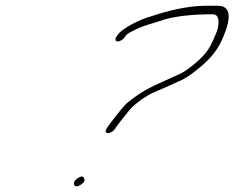

<svg xmlns="http://www.w3.org/2000/svg" viewBox="-20 -647 820 672"><path d="M252.8 -24C229.9 -10 236.1 16 262 0C274.9 -8 278.9 -16 273.8 -24C271.3 -31 264.3 -31 252.8 -24ZM416.6 -517 420.6 -523C423.6 -527 432.5 -533 449.4 -541C464.9 -550 491.3 -559 528.7 -570C539.2 -573 549.2 -577 559.7 -580C601.1 -591 656 -597 723 -597C730 -597 736 -595 739.1 -591C747.6 -582 746.4 -553 737 -532C726.7 -509 723.8 -499 711.4 -478C694.1 -451 666.3 -425 628.5 -399C616.1 -390 590.2 -380 575.7 -373C518.4 -346 489.5 -338 428.8 -290C419.4 -283 407 -268 388.7 -245C370.3 -222 360.4 -208 357 -203L352.5 -196C347.6 -188 350.1 -181 358.1 -181C366.1 -181 377.6 -188 382.5 -196L387 -203C391.4 -210 406.8 -229 432.5 -261C443.4 -275 463.8 -292 494.2 -311C503.1 -317 517.1 -323 535 -331C571.4 -346 577.4 -350 611.8 -365C627.2 -372 644.6 -383 664.5 -399C707.8 -432 739 -467 756.2 -506C792.6 -586 787.8 -627 741.8 -627H707.8C631.8 -627 566.9 -609 506.1 -589C478.6 -582 408.4 -551 390.6 -523L386.6 -517C381.7 -509 384.2 -502 392.2 -502C400.2 -502 411.7 -509 416.6 -517Z"/></svg>

Font: MewTooHand
Style: UltimateIta
Weight: 400
Designer: Mew Too, Robert Jablonski
Version: Version 0.77